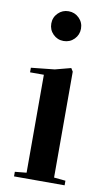

<svg xmlns="http://www.w3.org/2000/svg" viewBox="-85 -780 456 823"><g transform="rotate(10 143.0 -369.0)"><path d="M207.5 -485.8V-24.9L257.8 -20V0H37.6V-20L87.9 -24.9V-451.2H27.8V-471.2L129.9 -481.9L198.7 -500ZM81.1 -673.3Q81.1 -700.2 99.9 -719Q118.7 -737.8 145.5 -737.8Q172.4 -737.8 191.4 -719Q210.4 -700.2 210.4 -673.3Q210.4 -646.5 191.7 -627.4Q172.9 -608.4 145.5 -608.4Q118.7 -608.4 99.9 -627.2Q81.1 -646 81.1 -673.3Z"/></g></svg>

Font: VidalokaRegular
Style: Regular
Weight: 400
Designer: Cyreal (www.cyreal.org)
Foundry: Cyreal (www.cyreal.org)
Version: Version 1.000